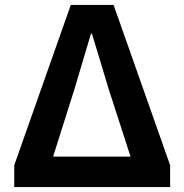

<svg xmlns="http://www.w3.org/2000/svg" viewBox="-20 -761 750 781"><path d="M38 0V-89L268 -741H442L672 -89V0ZM196 -124H511L422 -399L354 -624H350L283 -399Z"/></svg>

Font: Source Han Sans TC
Style: Bold
Weight: 700
Designer: Ryoko NISHIZUKA Ë•øÂ°öÊ∂ºÂ≠ê (kana, bopomofo & ideographs); Paul D. Hunt (Latin, Greek & Cyrillic); Sandoll Communicatio
Foundry: Adobe
Version: Version 2.004;hotconv 1.0.118;makeotfexe 2.5.65603